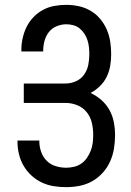

<svg xmlns="http://www.w3.org/2000/svg" viewBox="-20 -763 540 791"><path d="M253 8Q227 8 201.5 4Q176 0 152.5 -11Q129 -22 109.5 -40Q90 -58 77 -80.5Q64 -103 58 -128.5Q52 -154 52 -179V-184H142V-181Q142 -159 149.5 -137.5Q157 -116 172.5 -100.5Q188 -85 209.5 -78.5Q231 -72 253 -72Q269 -72 285.5 -76Q302 -80 315.5 -89.5Q329 -99 338.5 -113Q348 -127 354 -142.5Q360 -158 362 -174.5Q364 -191 364 -208Q364 -232 358.5 -256.5Q353 -281 337.5 -300.5Q322 -320 298.5 -329.5Q275 -339 250 -339H78V-419H250Q272 -419 292.5 -428Q313 -437 326 -455Q339 -473 343.5 -495Q348 -517 348 -539Q348 -553 346.5 -568Q345 -583 340.5 -597Q336 -611 328 -623.5Q320 -636 308.5 -645.5Q297 -655 282.5 -659Q268 -663 253 -663Q233 -663 213.5 -655Q194 -647 181.5 -631Q169 -615 163.5 -595Q158 -575 158 -555V-551H68V-558Q68 -582 73.5 -606.5Q79 -631 90 -653Q101 -675 118.5 -693Q136 -711 157.5 -722.5Q179 -734 203.5 -738.5Q228 -743 253 -743Q279 -743 304.5 -737.5Q330 -732 352.5 -719Q375 -706 392 -686Q409 -666 419.5 -642Q430 -618 434 -592Q438 -566 438 -540Q438 -516 434 -492Q430 -468 419.5 -446.5Q409 -425 391.5 -408Q374 -391 353 -380Q377 -369 397.5 -351Q418 -333 431 -309.5Q444 -286 449 -259.5Q454 -233 454 -206Q454 -178 449.5 -150.5Q445 -123 433.5 -97.5Q422 -72 403 -51Q384 -30 360 -16.5Q336 -3 308.5 2.5Q281 8 253 8Z"/></svg>

Font: Iosevka Term Curly Medium
Style: Regular
Weight: 500
Designer: Belleve Invis
Foundry: Belleve Invis
Version: Version 32.3.0